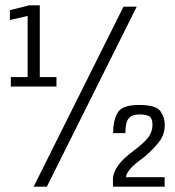

<svg xmlns="http://www.w3.org/2000/svg" viewBox="-20 -699 656 719"><path d="M20.5 -375H191.5V-410.5H129V-679H89.5L17 -661V-624L83.5 -639.5V-410.5H20.5ZM106 0H155.5L492 -674H442.5ZM403 0H596.5V-35.5H452Q452 -47 466.2 -64.8Q480.5 -82.5 519 -110Q556 -141.5 576.5 -168.8Q597 -196 597 -231Q597 -260 580.5 -283Q564 -306 500.5 -306Q436 -306 419.8 -275.8Q403.5 -245.5 403.5 -200.5H449.5Q449.5 -240.5 461.8 -255.5Q474 -270.5 501.5 -270.5Q525.5 -270.5 538.2 -263.8Q551 -257 551 -231Q551 -206 535.5 -185Q520 -164 482.5 -136Q441.5 -106 422.2 -79.2Q403 -52.5 403 -28Z"/></svg>

Font: Anybody Condensed
Style: Regular
Weight: 400
Width: 3
Designer: Tyler Finck
Foundry: Etcetera Type Company
Version: Version 1.113;gftools[0.9.25]